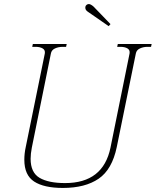

<svg xmlns="http://www.w3.org/2000/svg" viewBox="-20 -917 768 947"><path d="M412 -860Q399 -869 401 -883Q402 -889 407 -893Q412 -897 418 -897Q427 -897 441 -885L525 -798L516 -788ZM100 -129Q100 -160 107 -192L201 -653Q204 -670 190.5 -678Q177 -686 156 -686H139L142 -700H309L306 -686H290Q268 -686 251 -678Q234 -670 231 -653L137 -189Q131 -158 131 -134Q131 -66 175 -40Q219 -14 301 -14Q489 -14 525 -189L619 -653Q622 -670 609 -678Q596 -686 574 -686H558L561 -700H728L725 -686H708Q687 -686 670 -678Q653 -670 650 -653L556 -192Q533 -81 466.5 -35.5Q400 10 290 10Q197 10 148.5 -21.5Q100 -53 100 -129Z"/></svg>

Font: Taviraj Thin
Style: Italic
Weight: 250
Italic angle: -12°
Designer: Katatrad Team
Foundry: CadsonDemak
Version: Version 1.001